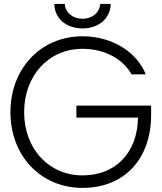

<svg xmlns="http://www.w3.org/2000/svg" viewBox="-20 -919 800 951"><path d="M388.7 11.7C593.8 11.7 728.5 -128.9 728.5 -350.6V-396H358.4V-336.4H663.6C660.6 -161.1 551.8 -50.3 388.7 -50.3C221.7 -50.3 99.6 -182.1 99.6 -363.3C99.6 -544.9 221.2 -677.2 388.7 -677.2C503.4 -677.2 592.3 -622.6 631.3 -550.8H701.7C661.1 -656.2 540.5 -739.3 388.7 -739.3C183.1 -739.3 31.7 -580.6 31.7 -363.3C31.7 -146.5 183.1 11.7 388.7 11.7ZM249 -899.4C250.5 -827.6 307.6 -778.3 388.7 -778.3C469.2 -778.3 526.9 -827.6 528.3 -899.4H476.1C473.6 -856.4 437.5 -826.2 388.7 -826.2C339.8 -826.2 303.7 -856.4 300.8 -899.4Z"/></svg>

Font: Guggenheim Sans Display Light
Style: Regular
Weight: 300
Designer: Modified by Tom Baber under direction of Pentagram Design 2023
Foundry: rsms
Version: Version 1.001;Glyphs 3.1.2 (3151)